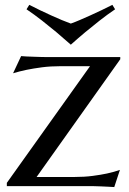

<svg xmlns="http://www.w3.org/2000/svg" viewBox="-20 -757 526 781"><path d="M128.9 -37.1H283.2Q323.2 -37.1 356.9 -41.5Q390.6 -45.9 415.5 -51.3Q444.3 -57.6 467.8 -65.9L444.8 3.9Q438.5 3.4 423.6 2.7Q408.7 2 391.8 1.2Q375 0.5 360.4 0.2Q345.7 0 339.8 0H7.8V-13.2L346.2 -487.8H228Q185.5 -487.8 150.4 -483.2Q115.2 -478.5 88.9 -473.1Q58.6 -466.8 33.2 -459L65.9 -528.8Q72.3 -527.8 87.6 -527.3Q103 -526.9 119.9 -526.1Q136.7 -525.4 151.1 -525.1Q165.5 -524.9 170.9 -524.9H469.2V-516.1ZM268.1 -575.2Q239.7 -600.6 209.5 -626Q183.1 -647.9 151.4 -672.9Q119.6 -697.8 87.9 -719.2L99.1 -737.3Q120.6 -726.1 143.6 -715.1Q166.5 -704.1 188.7 -694.1Q210.9 -684.1 231.2 -675.5Q251.5 -667 268.1 -661.1Q284.7 -667 305.2 -675.8Q325.7 -684.6 347.9 -694.6Q370.1 -704.6 393.1 -715.6Q416 -726.6 437 -737.3L448.2 -719.2Q416.5 -697.8 384.8 -672.9Q353 -647.9 326.7 -626Q296.4 -600.6 268.1 -575.2Z"/></svg>

Font: Marcellus SC
Style: Regular
Weight: 400
Designer: Astigmatic (AOETI)
Foundry: Astigmatic (AOETI)
Version: Version 1.001